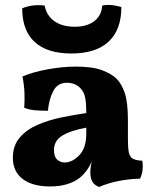

<svg xmlns="http://www.w3.org/2000/svg" viewBox="-20 -732 606 761"><path d="M373 9Q354 2 346 -12Q338 -26 338 -49Q338 -68 344 -92Q326 -52 298 -29Q254 7 178 7Q109 7 70 -22.5Q31 -52 31 -107Q31 -155 58 -186.5Q85 -218 128.5 -237Q172 -256 223 -266.5Q274 -277 322 -284Q322 -320 318 -343Q314 -366 300 -381Q288 -394 274 -399Q260 -404 246 -404Q208 -404 191 -371Q174 -338 170 -293Q141 -293 118 -295Q95 -297 76 -305Q78 -332 77 -363Q76 -394 69 -429Q112 -447 170 -457.5Q228 -468 281 -468Q347 -468 385 -453.5Q423 -439 442 -420Q462 -400 474.5 -363.5Q487 -327 487 -256V-179Q487 -144 491 -126.5Q495 -109 507.5 -102.5Q520 -96 544 -95Q547 -76 545 -58Q543 -40 535 -24Q494 -23 452 -15Q410 -7 373 9ZM237 -88Q266 -88 294 -116.5Q322 -145 322 -203V-226Q258 -214 226 -194Q194 -174 194 -137Q194 -111 206.5 -99.5Q219 -88 237 -88ZM461 -704Q461 -614 410.5 -567Q360 -520 263 -520Q167 -520 117.5 -565.5Q68 -611 68 -699Q108 -716 157 -710Q164 -671 195 -648.5Q226 -626 276 -626Q325 -626 354 -648.5Q383 -671 385 -710Q406 -714 426 -711.5Q446 -709 461 -704Z"/></svg>

Font: Vollkorn ExtraBold
Style: Regular
Weight: 800
Designer: Friedrich Althausen
Foundry: Friedrich Althausen
Version: Version 5.000; ttfautohint (v1.8.3)